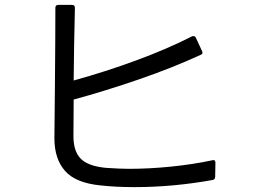

<svg xmlns="http://www.w3.org/2000/svg" viewBox="-20 -761 1040 787"><path d="M203 -194 205 -398Q207 -616 207 -729Q207 -741 219 -741H275Q287 -741 287 -729Q283 -560 282 -431Q412 -467 538.5 -513.5Q665 -560 767 -612Q769 -613 773 -613Q780 -613 783 -606L808 -552Q810 -548 810 -545Q810 -539 802 -536Q687 -483 549 -435.5Q411 -388 282 -353Q281 -292 281 -203Q281 -141 311 -110.5Q341 -80 414 -73Q472 -69 510 -69Q591 -69 680.5 -78Q770 -87 850 -104L854 -105Q863 -105 863 -94L862 -36Q861 -24 850 -23Q689 6 531 6Q454 6 392 -1Q290 -11 246.5 -60.5Q203 -110 203 -194Z"/></svg>

Font: LINE Seed JP_TTF Regular
Style: Regular
Weight: 400
Designer: LINE & Fontrix & Fontworks
Version: Version 1.002